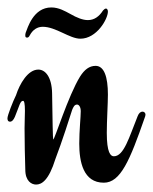

<svg xmlns="http://www.w3.org/2000/svg" viewBox="-24 -485 411 516"><path d="M359 -185C354 -185 349 -181 346 -173C323 -116 309 -65 282 -65C273 -65 263 -75 263 -128C263 -159 266 -208 266 -231C266 -278 256 -308 233 -308C216 -308 203 -298 191 -279C159 -227 123 -110 119 -110C118 -110 117 -166 116 -235C115 -278 98 -298 79 -298C51 -298 29 -260 19 -229C11 -213 -4 -175 -4 -167C-4 -160 -1 -158 3 -158C8 -158 12 -162 16 -171C28 -200 30 -214 38 -214C41 -214 43 -207 43 -187C43 -174 42 -157 42 -140C42 -103 43 -62 44 -29C44 2 61 11 73 11C88 11 107 0 125 -58C142 -102 165 -174 170 -190C173 -197 176 -204 183 -204C188 -204 193 -198 193 -186C193 -171 189 -133 189 -99C189 -50 200 6 255 6C300 6 325 -54 365 -169C366 -172 367 -174 367 -177C367 -182 363 -185 359 -185ZM192 -381C236 -381 266 -434 266 -454C266 -458 264 -462 261 -462C258 -462 256 -460 253 -457C242 -440 229 -431 212 -431C199 -431 183 -437 164 -448C151 -455 134 -465 114 -465C65 -465 50 -409 45 -397C44 -394 44 -392 44 -389C44 -385 46 -384 49 -384C52 -384 54 -386 56 -390C64 -405 76 -413 91 -413C126 -413 163 -381 192 -381Z"/></svg>

Font: Engagement
Style: Regular
Weight: 400
Designer: Astigmatic (AOETI)
Foundry: Astigmatic (AOETI)
Version: Version 1.000